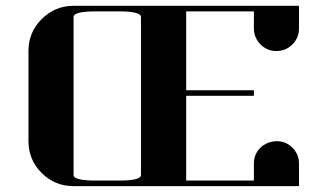

<svg xmlns="http://www.w3.org/2000/svg" viewBox="-20 -635 1116 655"><path d="M77.1 -153.8V-460.9Q77.1 -524.9 122.1 -569.8Q167.5 -615.2 231 -615.2H1000V-538.1Q1000 -505.9 977.5 -483.4Q955.1 -460.9 922.9 -460.9Q891.1 -460.9 868.2 -483.9Q846.2 -506.8 846.2 -538.1V-596.2H615.2V-327.1H846.2V-308.1H615.2V-19H846.2V-77.1Q846.2 -108.9 868.2 -130.9Q890.6 -152.3 922.9 -153.3Q955.1 -153.8 977.5 -131.3Q1000 -108.9 1000 -77.1V0H231Q167 0 122.1 -44.9Q77.1 -89.8 77.1 -153.8ZM231 -38.1Q231 -19 308.1 -19H384.8Q461.9 -19 460.9 -38.1V-577.1Q460.9 -596.2 384.8 -596.2H308.1Q231 -596.2 231 -577.1Z"/></svg>

Font: Hjet
Style: Regular
Weight: 400
Designer: T. Christopher White
Version: Version 1.2